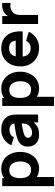

<svg xmlns="http://www.w3.org/2000/svg" viewBox="1052 -1670 868 3011"><g transform="rotate(-90 1485.5 -164.0)"><path d="M342.8 -578.1Q422.4 -578.1 483.2 -539.8Q543.9 -501.5 576.7 -434.1Q609.4 -366.7 609.4 -281.2Q609.4 -218.3 590.6 -163.6Q571.8 -108.9 538.1 -69.3Q504.4 -29.8 455.8 -7.1Q407.2 15.6 350.1 15.6Q272.5 15.6 215.8 -20V250H72.8V-562.5H197.8V-531.2Q255.9 -578.1 342.8 -578.1ZM327.1 -110.4Q392.6 -110.4 426 -158Q459.5 -205.6 459.5 -281.2Q459.5 -356 424.6 -404.1Q389.6 -452.1 321.8 -452.1Q257.8 -452.1 227.8 -407Q197.8 -361.8 197.8 -281.2Q197.8 -110.4 327.1 -110.4Z M1195.8 0H1071.8V-68.8Q1033.2 -24.4 990 -4.4Q946.8 15.6 877.9 15.6Q793 15.6 742.7 -33Q692.4 -81.5 692.4 -160.6Q692.4 -270.5 793.5 -315.4Q811 -323.2 833 -330.1Q855 -336.9 871.8 -341.3Q888.7 -345.7 918.5 -351.1Q948.2 -356.4 961.4 -358.4Q974.6 -360.4 1010.5 -365.5Q1046.4 -370.6 1055.2 -372.1Q1049.8 -412.1 1021.7 -430.4Q993.7 -448.7 953.1 -448.7Q914.6 -448.7 884.3 -431.4Q854 -414.1 839.4 -380.4L712.4 -418.9Q743.2 -488.8 805.9 -533.4Q868.7 -578.1 957 -578.1Q1045.4 -578.1 1103 -542.5Q1160.6 -506.8 1183.1 -437.5Q1195.8 -397.5 1195.8 -335.4ZM1036.1 -162.6Q1055.2 -195.3 1055.2 -257.3Q948.7 -239.3 902.8 -226.1Q831.1 -206.5 831.1 -157.2Q831.1 -132.3 851.8 -113.5Q872.6 -94.7 911.1 -94.7Q949.2 -94.7 983.9 -114Q1018.6 -133.3 1036.1 -162.6Z M1600.6 -578.1Q1680.2 -578.1 1741 -539.8Q1801.8 -501.5 1834.5 -434.1Q1867.2 -366.7 1867.2 -281.2Q1867.2 -218.3 1848.4 -163.6Q1829.6 -108.9 1795.9 -69.3Q1762.2 -29.8 1713.6 -7.1Q1665 15.6 1607.9 15.6Q1530.3 15.6 1473.6 -20V250H1330.6V-562.5H1455.6V-531.2Q1513.7 -578.1 1600.6 -578.1ZM1585 -110.4Q1650.4 -110.4 1683.8 -158Q1717.3 -205.6 1717.3 -281.2Q1717.3 -356 1682.4 -404.1Q1647.5 -452.1 1579.6 -452.1Q1515.6 -452.1 1485.6 -407Q1455.6 -361.8 1455.6 -281.2Q1455.6 -110.4 1585 -110.4Z M2103.5 -241.7Q2111.3 -182.1 2145 -149.4Q2178.7 -116.7 2234.9 -116.7Q2274.4 -116.7 2304.9 -134.8Q2335.4 -152.8 2351.6 -187.5L2493.2 -147Q2462.9 -72.3 2393.3 -28.3Q2323.7 15.6 2243.2 15.6Q2112.3 15.6 2031.2 -65.7Q1950.2 -147 1950.2 -273.9Q1950.2 -410.6 2028.6 -494.4Q2106.9 -578.1 2234.9 -578.1Q2325.2 -578.1 2387.9 -534.7Q2450.7 -491.2 2478.3 -415.8Q2505.9 -340.3 2498 -241.7ZM2234.9 -455.1Q2130.4 -455.1 2107.4 -351.1H2354.5Q2347.2 -403.8 2319.8 -429.4Q2292.5 -455.1 2234.9 -455.1Z M2800.3 -535.6Q2860.8 -572.8 2945.3 -562.5V-430.2Q2922.4 -437.5 2890.6 -435.1Q2858.9 -432.6 2834.5 -420.9Q2757.8 -384.8 2757.8 -287.6V0H2614.7V-562.5H2739.7V-471.7Q2762.2 -511.2 2800.3 -535.6Z"/></g></svg>

Font: Manrope3 ExtraBold
Style: Bold
Weight: 800
Width: 4
Designer: Mikhail Sharanda
Foundry: Mikhail Sharanda
Version: Version 3.000;PS 003.000;hotconv 1.0.88;makeotf.lib2.5.64775